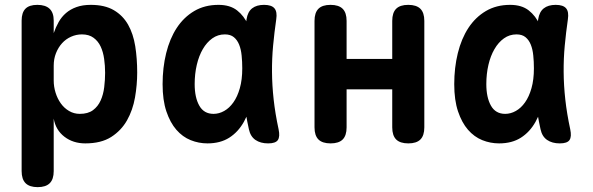

<svg xmlns="http://www.w3.org/2000/svg" viewBox="-20 -580 2440 790"><path d="M133.6 -560Q167.1 -560 184.1 -543.9Q201 -527.9 201 -495.1V-443.7Q209.3 -468 221.4 -489.4Q233.5 -510.8 251.5 -526.3Q269.5 -541.9 294.6 -550.9Q319.7 -560 353.6 -560Q411.1 -560 448.4 -538.1Q485.7 -516.2 507.1 -478.4Q528.4 -440.6 536.5 -389.8Q544.5 -338.9 544.5 -281.4Q544.5 -230.9 535.5 -179Q526.4 -127.1 502.7 -85Q478.9 -42.9 437.5 -16.4Q396.1 10 331 10Q280.9 10 245.1 -17.4Q209.3 -44.8 201 -91.9V124Q201 157.5 184.8 173.7Q168.5 190 135 190Q101.5 190 85.2 173.7Q69 157.5 69 124V-495.1Q69 -527.9 84.5 -543.9Q100.1 -560 133.6 -560ZM317.3 -438.5Q293.8 -438.5 272.3 -428.9Q250.8 -419.3 235.3 -402.1Q219.8 -385 210.4 -361.4Q201 -337.9 201 -309.7V-248.7Q201 -223.3 208.6 -198.8Q216.2 -174.2 230.1 -154.7Q244 -135.2 264.1 -123.4Q284.1 -111.5 308.3 -111.5Q342.2 -111.5 362.6 -126.7Q383.1 -141.9 394.1 -166.5Q405.2 -191.1 408.8 -221.3Q412.5 -251.4 412.5 -280.3Q412.5 -309.5 408.5 -337.7Q404.6 -366 394.2 -388.4Q383.8 -410.8 364.9 -424.6Q346.1 -438.5 317.3 -438.5Z M833.6 10Q797.6 10 764.3 -3.4Q731.1 -16.8 705.6 -46.1Q680.2 -75.3 664.6 -121.6Q649 -167.8 649 -233.8Q649 -301.4 663.7 -361.2Q678.4 -420.9 707.2 -465Q736.1 -509.1 779.2 -534.6Q822.4 -560 879 -560Q926.3 -560 955.4 -537.3Q984.5 -514.5 1000.8 -477.7Q1017.1 -440.9 1022.5 -394.3Q1028 -347.7 1028 -301Q1028 -234.1 1017.4 -177.2Q1006.8 -120.4 983.4 -78.6Q960 -36.8 923.2 -13.4Q886.4 10 833.6 10ZM858.7 -111.5Q881.3 -111.5 902.5 -123.5Q923.8 -135.4 940.3 -158.8Q956.9 -182.1 966.8 -217.1Q976.8 -252.1 976.8 -298.9Q976.8 -326.4 974.2 -351.7Q971.7 -377.1 964 -396.2Q956.4 -415.3 942.4 -426.9Q928.4 -438.5 905.2 -438.5Q876.3 -438.5 853.5 -422.1Q830.7 -405.8 814.6 -378.1Q798.4 -350.4 789.7 -313.2Q781 -276 781 -233.9Q781 -179 800 -145.3Q819 -111.5 858.7 -111.5ZM994.4 -500.6Q999.1 -531.2 1017.3 -545.6Q1035.6 -560 1066.4 -560Q1097.4 -560 1109.4 -545.6Q1121.3 -531.3 1116.6 -500.6Q1108.7 -445.8 1103.7 -392.1Q1098.7 -338.5 1099.2 -283.5Q1099.6 -228.5 1106 -170.5Q1112.4 -112.5 1126.3 -48Q1132.7 -17.6 1123.3 -3.8Q1113.9 10 1083.2 10Q1051.8 10 1031.1 -4.2Q1010.5 -18.3 1004.1 -48Q989.9 -112.5 983.6 -170.5Q977.4 -228.5 977.1 -283.5Q976.8 -338.5 981.8 -392.1Q986.8 -445.8 994.4 -500.6Z M1340.3 10Q1306.6 10 1290.3 -6.1Q1274.1 -22.3 1274.1 -56V-494Q1274.1 -527.7 1290.2 -543.9Q1306.3 -560 1339.9 -560Q1373.6 -560 1389.9 -543.9Q1406.1 -527.7 1406.1 -494V-337.5H1593.9V-494Q1593.9 -527.7 1610 -543.9Q1626.1 -560 1659.7 -560Q1693.4 -560 1709.7 -543.9Q1725.9 -527.7 1725.9 -494V-56Q1725.9 -22.3 1709.8 -6.1Q1693.7 10 1660.1 10Q1626.4 10 1610.1 -6.1Q1593.9 -22.3 1593.9 -56V-212.5H1406.1V-56Q1406.1 -22.3 1390 -6.1Q1373.9 10 1340.3 10Z M2033.6 10Q1997.6 10 1964.3 -3.4Q1931.1 -16.8 1905.6 -46.1Q1880.2 -75.3 1864.6 -121.6Q1849 -167.8 1849 -233.8Q1849 -301.4 1863.7 -361.2Q1878.4 -420.9 1907.2 -465Q1936.1 -509.1 1979.2 -534.6Q2022.4 -560 2079 -560Q2126.3 -560 2155.4 -537.3Q2184.5 -514.5 2200.8 -477.7Q2217.1 -440.9 2222.5 -394.3Q2228 -347.7 2228 -301Q2228 -234.1 2217.4 -177.2Q2206.8 -120.4 2183.4 -78.6Q2160 -36.8 2123.2 -13.4Q2086.4 10 2033.6 10ZM2058.7 -111.5Q2081.3 -111.5 2102.5 -123.5Q2123.8 -135.4 2140.3 -158.8Q2156.9 -182.1 2166.8 -217.1Q2176.8 -252.1 2176.8 -298.9Q2176.8 -326.4 2174.2 -351.7Q2171.7 -377.1 2164 -396.2Q2156.4 -415.3 2142.4 -426.9Q2128.4 -438.5 2105.2 -438.5Q2076.3 -438.5 2053.5 -422.1Q2030.7 -405.8 2014.6 -378.1Q1998.4 -350.4 1989.7 -313.2Q1981 -276 1981 -233.9Q1981 -179 2000 -145.3Q2019 -111.5 2058.7 -111.5ZM2194.4 -500.6Q2199.1 -531.2 2217.3 -545.6Q2235.6 -560 2266.4 -560Q2297.4 -560 2309.4 -545.6Q2321.3 -531.3 2316.6 -500.6Q2308.7 -445.8 2303.7 -392.1Q2298.7 -338.5 2299.2 -283.5Q2299.6 -228.5 2306 -170.5Q2312.4 -112.5 2326.3 -48Q2332.7 -17.6 2323.3 -3.8Q2313.9 10 2283.2 10Q2251.8 10 2231.1 -4.2Q2210.5 -18.3 2204.1 -48Q2189.9 -112.5 2183.6 -170.5Q2177.4 -228.5 2177.1 -283.5Q2176.8 -338.5 2181.8 -392.1Q2186.8 -445.8 2194.4 -500.6Z"/></svg>

Font: Maple Mono
Style: Regular
Weight: 400
Monospace: yes
Designer: subframe7536
Version: Version 7.300